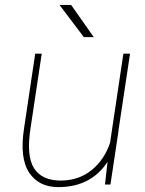

<svg xmlns="http://www.w3.org/2000/svg" viewBox="-20 -745 587 775"><path d="M223.6 -16.1Q297.9 -16.1 350.1 -58.6Q401.9 -101.1 424.3 -168.9L478 -528.3H504.9L458 -217.3H458.5L425.8 0H403.8L414.1 -91.8Q347.2 10.3 215.3 10.3Q136.7 10.3 97.7 -48.3Q58.6 -106.9 77.1 -227.1L122.1 -528.3H148.4L103 -226.1Q85.9 -114.3 117.7 -65.4Q149.4 -16.6 223.6 -16.1ZM358.4 -595.2H318.4L220.2 -725.1H267.1Z"/></svg>

Font: Roboto-ThinItalic
Style: Italic
Weight: 250
Italic angle: -12°
Designer: Google
Version: Version 1.100141; 2013; ttfautohint (v0.94.14-c901) -l 8 -r 